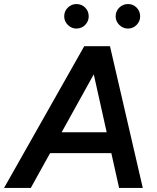

<svg xmlns="http://www.w3.org/2000/svg" viewBox="-53 -928 776 948"><path d="M-33 0 363 -700H487L99 0ZM535 0 379 -700H490L652 0ZM128 -172 145 -275H564L547 -172ZM324 -787Q300 -787 282 -805Q264 -823 264 -847Q264 -873 282 -890.5Q300 -908 324 -908Q350 -908 367.5 -890.5Q385 -873 385 -847Q385 -823 367.5 -805Q350 -787 324 -787ZM579 -787Q554 -787 536 -805Q518 -823 518 -847Q518 -873 536 -890.5Q554 -908 579 -908Q604 -908 621.5 -890.5Q639 -873 639 -847Q639 -823 621.5 -805Q604 -787 579 -787Z"/></svg>

Font: Figtree Light SemiBold
Style: Italic
Weight: 600
Italic angle: -9.5°
Version: Version 2.001;gftools[0.9.30]